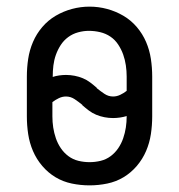

<svg xmlns="http://www.w3.org/2000/svg" viewBox="-20 -551 540 579"><path d="M250 8Q223 8 196.5 2.5Q170 -3 147.5 -16.5Q125 -30 107.5 -50.5Q90 -71 79.5 -95.5Q69 -120 65 -146.5Q61 -173 61 -200V-320Q61 -347 65 -373.5Q69 -400 79.5 -424.5Q90 -449 107.5 -469.5Q125 -490 148 -503.5Q171 -517 197 -524Q223 -531 250 -531Q277 -531 303 -524Q329 -517 352 -503.5Q375 -490 392.5 -469.5Q410 -449 420.5 -424.5Q431 -400 435 -373.5Q439 -347 439 -320V-200Q439 -173 435 -146.5Q431 -120 420.5 -95.5Q410 -71 392.5 -50.5Q375 -30 352.5 -16.5Q330 -3 303.5 2.5Q277 8 250 8ZM321 -260Q332 -260 342.5 -265Q353 -270 362 -277V-320Q362 -337 359.5 -354Q357 -371 351.5 -386.5Q346 -402 336.5 -416.5Q327 -431 313 -440.5Q299 -450 282 -454Q265 -458 248 -458Q232 -458 215.5 -453.5Q199 -449 185.5 -439Q172 -429 163 -415Q154 -401 148.5 -385.5Q143 -370 141 -353.5Q139 -337 139 -320V-319Q148 -322 158.5 -323.5Q169 -325 179 -325Q192 -325 205 -322.5Q218 -320 230 -315Q242 -310 252.5 -302Q263 -294 272 -286V-285Q283 -276 295 -268Q307 -260 321 -260ZM250 -62Q267 -62 283.5 -66Q300 -70 313.5 -80Q327 -90 336.5 -104Q346 -118 351.5 -134Q357 -150 359.5 -166.5Q362 -183 362 -200V-201Q352 -198 341.5 -196.5Q331 -195 321 -195Q308 -195 295 -197.5Q282 -200 270 -205Q258 -210 247.5 -218Q237 -226 228 -234V-235Q217 -244 205 -252Q193 -260 179 -260Q168 -260 157.5 -255Q147 -250 138 -243V-200Q138 -183 140.5 -166.5Q143 -150 148.5 -134Q154 -118 163.5 -104Q173 -90 186.5 -80Q200 -70 216.5 -66Q233 -62 250 -62Z"/></svg>

Font: Iosevka Gothic
Style: Regular
Weight: 400
Monospace: yes
Designer: Belleve Invis
Foundry: Belleve Invis
Version: Version 15.5.1; ttfautohint (v1.8.4)